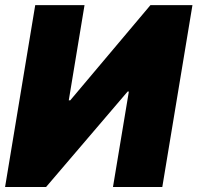

<svg xmlns="http://www.w3.org/2000/svg" viewBox="-31 -748 790 768"><path d="M109.9 -727.5H307.1L244.1 -346.7H250L570.8 -727.5H738.8L618.2 0H420.9L484.4 -381.8H479.5L153.3 0H-10.7Z"/></svg>

Font: Inter Tight Black
Style: Italic
Weight: 900
Italic angle: -9.39999°
Designer: Rasmus Andersson
Foundry: rsms
Version: Version 3.004; ttfautohint (v1.8.4.7-5d5b)